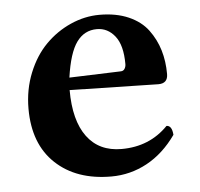

<svg xmlns="http://www.w3.org/2000/svg" viewBox="-40 -484 556 535"><g transform="rotate(-5 237.5 -216.0)"><path d="M158.2 -274.9 301.8 -279.8Q309.6 -279.8 313.2 -285.6Q316.9 -291.5 316.9 -298.8Q316.9 -351.6 296.6 -377.2Q276.4 -402.8 246.1 -402.8Q210.9 -402.8 189.5 -373.3Q168 -343.8 158.2 -274.9ZM416 -117.2Q431.2 -117.2 433.1 -90.8Q397.9 -41 351.1 -15.6Q304.2 9.8 251 9.8Q153.3 9.8 95.2 -44.9Q37.1 -99.6 37.1 -198.2Q37.1 -252 55.9 -298.3Q74.7 -344.7 105.5 -375.7Q136.2 -406.7 175.8 -424.3Q215.3 -441.9 256.8 -441.9Q303.2 -441.9 337.9 -426.8Q372.6 -411.6 392.1 -385.3Q411.6 -358.9 420.9 -327.9Q430.2 -296.9 430.2 -261.2Q430.2 -234.9 403.8 -234.9L155.8 -240.2Q155.8 -154.8 189.5 -109.4Q223.1 -64 286.1 -64Q364.3 -64 416 -117.2Z"/></g></svg>

Font: Common Serif SemiBold
Style: Regular
Weight: 600
Designer: Philipp H. Poll, Khaled Hosny
Foundry: Stefan Peev, Context Ltd.
Version: Version 1.026